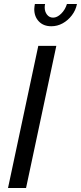

<svg xmlns="http://www.w3.org/2000/svg" viewBox="-20 -938 404 958"><path d="M171 -709H261L110 0H20ZM245 -850Q265 -850 285 -869.5Q305 -889 314 -918H364Q358 -887 338.5 -861.5Q319 -836 292.5 -821.5Q266 -807 236 -807Q197 -807 174 -831Q151 -855 151 -892Q151 -899 152 -905Q153 -911 154 -918H205Q204 -914 203.5 -910Q203 -906 203 -901Q203 -880 214.5 -865Q226 -850 245 -850Z"/></svg>

Font: Raleway Thin Medium
Style: Italic
Weight: 500
Italic angle: -12°
Version: Version 4.026